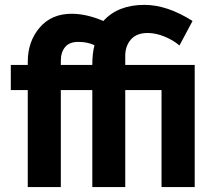

<svg xmlns="http://www.w3.org/2000/svg" viewBox="-20 -760 871 780"><path d="M92.8 0V-394H23.9V-496.1H92.8V-508.8Q92.8 -591.3 140.9 -647.7Q189 -704.1 271 -704.1Q331.1 -704.1 399.9 -674.8Q459 -740.2 566.9 -740.2Q659.2 -740.2 762.2 -674.8L709 -575.2Q683.6 -597.2 647.9 -611.6Q612.3 -626 580.1 -626Q534.7 -626 511.7 -599.4Q488.8 -572.8 488.8 -533.2V-496.1H771V0H636.2V-394H488.8V0H355V-394H227.1V0ZM227.1 -496.1H355Q355 -543 363.8 -576.2Q335.9 -589.8 297.9 -589.8Q261.7 -589.8 244.4 -568.6Q227.1 -547.4 227.1 -513.2Z"/></svg>

Font: Rawline
Style: Bold
Weight: 700
Designer: Matt McInerney, Pablo Impallari, Rodrigo Fuenzalida
Foundry: Matt McInerney, Pablo Impallari, Rodrigo Fuenzalida
Version: Version 4.020;PS 004.020;hotconv 1.0.88;makeotf.lib2.5.64775